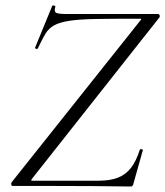

<svg xmlns="http://www.w3.org/2000/svg" viewBox="-20 -676 601 698"><path d="M456 2Q390 1 315.5 0.5Q241 0 167 0Q93 0 26 0Q22 0 21 -4.5Q20 -9 22 -13L489 -600Q494 -605 493.5 -606.5Q493 -608 487 -608Q391 -608 330 -607Q269 -606 233 -600.5Q197 -595 177 -584Q157 -573 145 -553Q133 -533 118 -501Q117 -497 111.5 -498.5Q106 -500 108 -504L170 -655Q171 -657 177 -655.5Q183 -654 181 -651Q176 -634 184 -629.5Q192 -625 226 -625Q280 -625 358 -625Q436 -625 554 -625Q559 -625 560.5 -620Q562 -615 559 -612L97 -27Q93 -22 93.5 -20.5Q94 -19 99 -19Q179 -19 239.5 -19Q300 -19 338 -19Q380 -19 408.5 -30Q437 -41 456 -65.5Q475 -90 488 -131Q489 -135 495 -133.5Q501 -132 499 -129L465 -8Q465 -5 462.5 -1.5Q460 2 456 2Z"/></svg>

Font: Cormorant Infant Light
Style: Italic
Weight: 300
Italic angle: -10°
Designer: Christian Thalmann (Catharsis Fonts)
Foundry: Catharsis Fonts
Version: Version 4.001